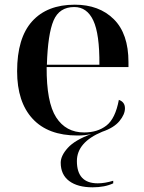

<svg xmlns="http://www.w3.org/2000/svg" viewBox="-20 -568 614 819"><path d="M375 231Q427 231 463 214V203Q427 214 397 214Q308 214 308 119Q308 39 416 -6Q466 -23 489.5 -51.5Q513 -80 513 -106Q513 -133 487 -142Q472 -62 434 -32.5Q396 -3 339 -3Q261 -3 219.5 -67.5Q178 -132 179 -282H528V-303Q528 -424 465.5 -486Q403 -548 299 -548Q181 -548 117 -477Q53 -406 53 -264Q53 -133 119 -61.5Q185 10 310 10Q342 10 369 4Q300 29 269.5 62.5Q239 96 239 126Q239 177 275 204Q311 231 375 231ZM180 -292Q184 -423 208.5 -480.5Q233 -538 297 -538Q351 -538 378 -480.5Q405 -423 404 -292Z"/></svg>

Font: Noto Serif Display Semi
Style: Regular
Weight: 600
Designer: Monotype Design Team
Foundry: Monotype Imaging Inc.
Version: Version 1.900